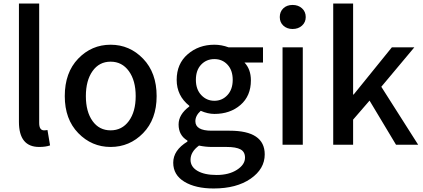

<svg xmlns="http://www.w3.org/2000/svg" viewBox="-20 -817 2389 1084"><path d="M201.2 12.7Q86.9 12.7 86.9 -128.9V-796.9H201.2V-123Q201.2 -81.1 228.5 -81.1Q238.3 -81.1 248 -83L262.7 3.9Q238.3 12.7 201.2 12.7Z M604.5 12.7Q498 12.7 421.9 -65.4Q345.7 -143.6 345.7 -274.4Q345.7 -407.2 421.4 -485.8Q497.1 -564.5 604.5 -564.5Q711.9 -564.5 788.1 -485.4Q864.3 -406.2 864.3 -274.4Q864.3 -143.6 788.1 -65.4Q711.9 12.7 604.5 12.7ZM502.4 -133.8Q540 -81.1 604.5 -81.1Q668.9 -81.1 707.5 -133.8Q746.1 -186.5 746.1 -274.4Q746.1 -362.3 707.5 -415.5Q668.9 -468.8 604.5 -468.8Q540 -468.8 502.4 -415.5Q464.8 -362.3 464.8 -274.4Q464.8 -186.5 502.4 -133.8Z M1186.5 247.1Q1084 247.1 1021 209Q958 170.9 958 101.6Q958 31.2 1038.1 -17.6V-23.4Q988.3 -52.7 988.3 -114.3Q988.3 -170.9 1048.8 -215.8V-219.7Q977.5 -276.4 977.5 -366.2Q977.5 -457 1039.6 -510.7Q1101.6 -564.5 1190.4 -564.5Q1230.5 -564.5 1270.5 -549.8H1464.8V-463.9H1360.4Q1396.5 -425.8 1396.5 -363.3Q1396.5 -275.4 1337.9 -224.6Q1279.3 -173.8 1190.4 -173.8Q1153.3 -173.8 1113.3 -191.4Q1083 -164.1 1083 -132.8Q1083 -79.1 1174.8 -79.1H1276.4Q1474.6 -79.1 1474.6 54.7Q1474.6 136.7 1395 191.9Q1315.4 247.1 1186.5 247.1ZM1085.9 -366.2Q1085.9 -312.5 1116.2 -280.3Q1146.5 -248 1190.4 -248Q1234.4 -248 1264.2 -280.3Q1293.9 -312.5 1293.9 -366.2Q1293.9 -419.9 1264.6 -451.7Q1235.4 -483.4 1190.4 -483.4Q1145.5 -483.4 1115.7 -452.1Q1085.9 -420.9 1085.9 -366.2ZM1203.1 170.9Q1272.5 170.9 1317.9 141.6Q1363.3 112.3 1363.3 73.2Q1363.3 40 1337.9 26.4Q1312.5 12.7 1259.8 12.7H1176.8Q1140.6 12.7 1103.5 4.9Q1055.7 40 1055.7 85Q1055.7 125 1095.2 147.9Q1134.8 170.9 1203.1 170.9Z M1575.2 0V-549.8H1689.5V0ZM1631.8 -653.3Q1600.6 -653.3 1580.1 -671.9Q1559.6 -690.4 1559.6 -720.7Q1559.6 -751 1579.6 -770Q1599.6 -789.1 1631.8 -789.1Q1664.1 -789.1 1685.1 -770Q1706.1 -751 1706.1 -720.7Q1706.1 -691.4 1685.1 -672.4Q1664.1 -653.3 1631.8 -653.3Z M1861.3 0V-796.9H1973.6V-283.2H1976.6L2192.4 -549.8H2319.3L2132.8 -327.1L2340.8 0H2215.8L2066.4 -249L1973.6 -141.6V0Z"/></svg>

Font: Gen Shin Gothic Medium
Style: Regular
Weight: 500
Designer: [Source Han Sans]
Ryoko NISHIZUKA  (kana & ideographs); Paul D. Hunt (Latin, Greek & Cyrillic); Wenlong ZHANG  (bopomofo
Version: Version 1.002.20150607